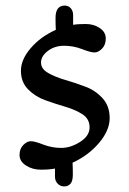

<svg xmlns="http://www.w3.org/2000/svg" viewBox="-20 -662 463 688"><path d="M180 -555Q179 -573 179 -598Q179 -642 212 -642Q225 -642 233.5 -632.5Q242 -623 242 -608V-573Q258 -576 287 -576Q316 -576 337.5 -561.5Q359 -547 359 -524Q359 -501 345.5 -487.5Q332 -474 318.5 -474Q305 -474 274 -486Q243 -498 209.5 -498Q176 -498 151.5 -479.5Q127 -461 127 -438Q127 -415 152.5 -400.5Q178 -386 214 -375.5Q250 -365 286 -351.5Q322 -338 347.5 -310Q373 -282 373 -238.5Q373 -195 335 -150Q297 -105 240 -79Q241 -60 241 -36.5Q241 -13 232.5 -3.5Q224 6 210 6Q196 6 186.5 -4Q177 -14 177 -29V-58Q157 -54 126.5 -54Q96 -54 73 -69Q50 -84 50 -106.5Q50 -129 63.5 -142.5Q77 -156 90.5 -156Q104 -156 135 -144Q166 -132 199.5 -132Q233 -132 267 -153.5Q301 -175 301 -205.5Q301 -236 275.5 -252.5Q250 -269 214 -279.5Q178 -290 142 -303Q106 -316 80.5 -342Q55 -368 55 -408.5Q55 -449 90.5 -490Q126 -531 180 -555Z"/></svg>

Font: Macondo Swash Caps
Style: Regular
Weight: 400
Designer: John Vargas Beltran
Foundry: John Vargas Beltran
Version: Version 2.001